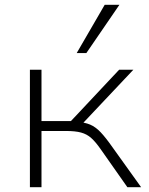

<svg xmlns="http://www.w3.org/2000/svg" viewBox="-20 -776 616 796"><path d="M104 0V-487H152V-274H274L474 -487H533L316 -257L297 -271Q331 -269 353.5 -259.5Q376 -250 397 -228Q418 -206 446 -166L565 0H508L397 -158Q376 -188 358 -204Q340 -220 316 -226.5Q292 -233 253 -233H152V0ZM298 -556 414 -756H475L338 -556Z"/></svg>

Font: Nunito Sans 10pt SemiExpanded ExtraLight
Style: Regular
Weight: 250
Width: 6
Designer: Vernon Adams
Foundry: Vernon Adams
Version: Version 3.101;gftools[0.9.27]